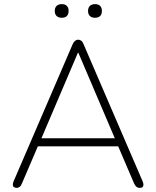

<svg xmlns="http://www.w3.org/2000/svg" viewBox="-20 -903 756 929"><path d="M62 6Q52 6 47 2Q42 -2 42 -9.5Q42 -17 46 -26L332 -690Q337 -701 344 -706Q351 -711 358 -711Q366 -711 373 -706Q380 -701 384 -690L670 -26Q674 -17 674 -9.5Q674 -2 670 2Q666 6 656 6Q646 6 639.5 0Q633 -6 629 -15L548 -204L575 -195H139L167 -204L86 -15Q82 -4 75 1Q68 6 62 6ZM357 -648 178 -228 156 -234H558L538 -228L359 -648ZM440 -817Q424 -817 415 -825.5Q406 -834 406 -850Q406 -866 415 -874.5Q424 -883 440 -883Q456 -883 464.5 -874.5Q473 -866 473 -850Q473 -834 464.5 -825.5Q456 -817 440 -817ZM279 -817Q263 -817 254 -825.5Q245 -834 245 -850Q245 -866 254 -874.5Q263 -883 279 -883Q295 -883 303.5 -874.5Q312 -866 312 -850Q312 -834 303.5 -825.5Q295 -817 279 -817Z"/></svg>

Font: Nunito ExtraLight
Style: Regular
Weight: 200
Designer: Vernon Adams
Foundry: Vernon Adams
Version: Version 3.602